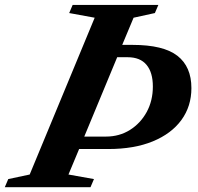

<svg xmlns="http://www.w3.org/2000/svg" viewBox="-61 -782 828 802"><path d="M-41 0 -26.5 -34 63 -53 334.5 -708 228 -727.5 242.5 -761.5H600.5L586 -727.5L497 -708L449.5 -594.5H492.5Q621.5 -594.5 680 -549Q738.5 -503.5 738.5 -414Q738.5 -338 696.8 -280.8Q655 -223.5 577.2 -191.5Q499.5 -159.5 391 -159.5H269.5L225 -53L331.5 -34L317 0ZM291 -211.5H381.5Q437.5 -211.5 481.8 -239.2Q526 -267 551.8 -314.2Q577.5 -361.5 577.5 -420.5Q577.5 -479.5 551 -511.2Q524.5 -543 472 -543H428.5Z"/></svg>

Font: Libre Caslon Text Bold
Style: Italic
Weight: 700
Italic angle: -22.583°
Designer: Pablo Impallari, Rodrigo Fuenzalida, Katja Schimmel
Foundry: Pablo Impallari, Rodrigo Fuenzalida
Version: Version 2.000